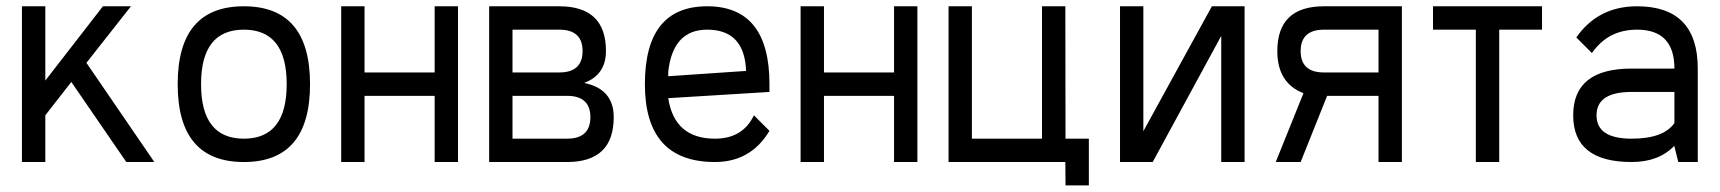

<svg xmlns="http://www.w3.org/2000/svg" viewBox="-20 -508 5392 602"><path d="M390.6 -488.3 251 -311 463.9 0H376L203.6 -251L122.1 -146.5V0H48.8V-488.3H122.1V-255.4L302.7 -488.3Z M537.1 -244.1Q537.1 -488.3 744.6 -488.3Q952.1 -488.3 952.1 -244.1Q952.1 0 744.6 0Q537.1 0 537.1 -244.1ZM878.9 -244.1Q878.9 -415 744.6 -415Q610.4 -415 610.4 -244.1Q610.4 -73.2 744.6 -73.2Q878.9 -73.2 878.9 -244.1Z M1123 -488.3V-280.8H1342.8V-488.3H1416V0H1342.8V-207.5H1123V0H1049.8V-488.3Z M1733.4 -488.3Q1879.9 -488.3 1879.9 -348.1Q1879.9 -273.4 1811.5 -248Q1904.3 -229 1904.3 -140.6Q1904.3 0 1757.8 0H1513.7V-488.3ZM1586.9 -207.5V-73.2H1757.8Q1831.1 -73.2 1831.1 -140.6Q1831.1 -207.5 1757.8 -207.5ZM1586.9 -415V-280.8H1733.4Q1806.6 -280.8 1806.6 -348.1Q1806.6 -415 1733.4 -415Z M2221.7 0Q2002 0 2002 -244.1Q2002 -488.3 2197.3 -488.3Q2392.6 -488.3 2392.6 -244.1V-219.7L2075.2 -200.2Q2094.7 -73.2 2221.7 -73.2Q2309.1 -73.2 2343.8 -146.5L2392.6 -97.7Q2334 0 2221.7 0ZM2319.3 -285.6Q2314.5 -415 2197.3 -415Q2089.8 -415 2075.2 -283.2V-269Z M2563.5 -488.3V-280.8H2783.2V-488.3H2856.4V0H2783.2V-207.5H2563.5V0H2490.2V-488.3Z M2954.1 0V-488.3H3027.3V-73.2H3247.1V-488.3H3320.3L3320.8 -73.2H3394V73.2H3320.8L3320.3 0Z M3491.7 0V-488.3H3564.9V-96.7L3779.8 -488.3H3882.3V0H3809.1V-395.5L3594.2 0Z M4302.2 0V-207.5H4141.1L4058.1 0H3980L4066.9 -215.8Q3984.9 -247.6 3984.9 -347.7Q3984.9 -488.3 4131.3 -488.3H4375.5V0ZM4131.3 -280.8H4302.2V-415H4131.3Q4058.1 -415 4058.1 -347.7Q4058.1 -280.8 4131.3 -280.8Z M4814.9 -488.3V-415H4680.7V0H4607.4V-415H4473.1V-488.3Z M5112.8 -488.3Q5303.2 -488.3 5303.2 -293V0H5242.2L5230 -48.8V-51.3Q5181.6 0 5095.7 0Q4912.6 0 4912.6 -146.5Q4912.6 -293 5095.7 -293H5230Q5230 -415 5112.8 -415Q5068.4 -415 5033.4 -397.5Q4998.5 -379.9 4971.2 -341.8L4922.4 -390.6Q4990.7 -488.3 5112.8 -488.3ZM5095.7 -219.7Q4985.8 -219.7 4985.8 -146.5Q4985.8 -73.2 5095.7 -73.2Q5195.8 -73.2 5230 -122.1V-219.7Z"/></svg>

Font: Sanitrixie
Style: Regular
Weight: 400
Designer: Jayvee D. Enaguas (Grand Chaos)
Version: Version 1.1 - 6/9/2013